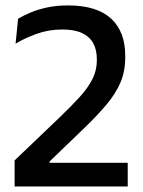

<svg xmlns="http://www.w3.org/2000/svg" viewBox="-20 -670 515 690"><path d="M32.5 0V-93.5L191.5 -245.5Q235.5 -287.5 265.8 -320.8Q296 -354 312 -385.5Q328 -417 328 -452.5V-457.5Q328 -491 315 -514.8Q302 -538.5 274.8 -551.2Q247.5 -564 204 -564Q155 -564 112 -548.5Q69 -533 36 -513L45 -602.5Q64.5 -614.5 91 -625.5Q117.5 -636.5 150.8 -643.5Q184 -650.5 224.5 -650.5Q327.5 -650.5 378.8 -603.5Q430 -556.5 430 -470V-463Q430 -413.5 412.8 -373.2Q395.5 -333 362.2 -293.5Q329 -254 280.5 -207.5L158 -89.5V-68L117 -85H439V0Z"/></svg>

Font: Anek Gurmukhi Medium
Style: Regular
Weight: 500
Designer: Sarang Kulkarni (Gurmukhi), Yesha Goshar (Latin)
Foundry: Ek Type
Version: Version 1.003